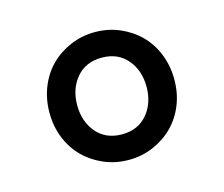

<svg xmlns="http://www.w3.org/2000/svg" viewBox="-62 -789 592 508"><g transform="rotate(-15 234.0 -535.0)"><path d="M234 -360Q198 -360 166.5 -373.5Q135 -387 112 -410Q89 -433 76 -465Q63 -497 63 -535Q63 -572 76 -604.5Q89 -637 112 -660Q135 -683 166.5 -696.5Q198 -710 234 -710Q270 -710 301.5 -696.5Q333 -683 356 -660Q379 -637 392 -604.5Q405 -572 405 -535Q405 -497 392 -465Q379 -433 356 -410Q333 -387 301.5 -373.5Q270 -360 234 -360ZM234 -430Q278 -430 303.5 -460Q329 -490 329 -535Q329 -580 303.5 -610Q278 -640 234 -640Q190 -640 164.5 -610Q139 -580 139 -535Q139 -490 164.5 -460Q190 -430 234 -430Z"/></g></svg>

Font: IBM Plex Sans Thai Text
Style: Regular
Weight: 450
Designer: Mike Abbink, Paul van der Laan, Pieter van Rosmalen, Ben Mitchell, Mark Frömberg
Foundry: Bold Monday
Version: Version 1.1